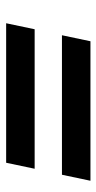

<svg xmlns="http://www.w3.org/2000/svg" viewBox="139 -662 321 640"><g transform="rotate(90 300.0 -342.5)"><path d="M58 -202 78 -297H543L523 -202ZM98 -388 118 -483H583L563 -388Z"/></g></svg>

Font: Red Hat Mono SemiBold
Style: Italic
Weight: 600
Italic angle: -12°
Monospace: yes
Designer: Pentagram, MCKL
Foundry: MCKL
Version: Version 1.030